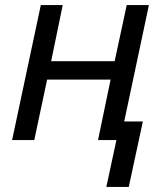

<svg xmlns="http://www.w3.org/2000/svg" viewBox="-20 -556 645 762"><path d="M402 186 442 0H369L419 -240H167L116 0H28L142 -536H229L183 -313H435L483 -536H571L473 -74H547L491 186Z"/></svg>

Font: Noto Sans IKEA
Style: Italic
Weight: 400
Italic angle: -12°
Designer: Monotype Design Team
Foundry: Monotype Imaging Inc.
Version: Version 2.001